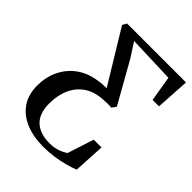

<svg xmlns="http://www.w3.org/2000/svg" viewBox="-212 -860 987 987"><g transform="rotate(45 281.5 -366.5)"><path d="M274.5 10Q202 10 146.8 -12.8Q91.5 -35.5 60.5 -80.5Q29.5 -125.5 29.5 -191Q29.5 -252 53.8 -302.8Q78 -353.5 123.5 -386.8Q169 -420 233 -429Q249.5 -432 264.2 -432.8Q279 -433.5 292 -433.5L118 -719.5L131 -743H559.5L548 -558H501.5L478.5 -696L220 -705L269.5 -628.5L396.5 -403L379 -379.5Q366 -381 352.5 -381Q339 -381 321 -379.5Q261.5 -376.5 221 -349.5Q180.5 -322.5 159.5 -276.2Q138.5 -230 138.5 -170Q138.5 -96 176.8 -60.8Q215 -25.5 282.5 -25.5Q313.5 -25.5 339 -33.5Q364.5 -41.5 385.5 -56L432 -199.5H488.5L479 -28.5Q452.5 -18 419.5 -9.2Q386.5 -0.5 349.8 4.8Q313 10 274.5 10Z"/></g></svg>

Font: Merriweather 96pt
Style: Italic
Weight: 400
Italic angle: -7.8°
Version: Version 2.101